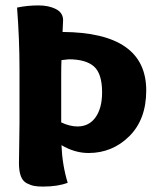

<svg xmlns="http://www.w3.org/2000/svg" viewBox="-20 -686 583 709"><path d="M52 -231V-431Q52 -541 43 -658Q81 -666 122 -666Q160 -666 186.5 -652.5Q213 -639 213 -611Q213 -606 211 -568Q520 -566 520 -352Q520 -245 457.5 -183Q395 -121 307 -121Q256 -121 207 -150Q210 -76 230 -11Q193 3 139 3Q119 3 106 0.5Q93 -2 78.5 -9.5Q64 -17 57 -35.5Q50 -54 50 -83Q50 -102 51 -154.5Q52 -207 52 -231ZM266 -219Q309 -219 333 -253Q357 -287 357 -345Q357 -414 327 -440.5Q297 -467 234 -467L207 -464Q206 -444 206 -404V-234Q238 -219 266 -219Z"/></svg>

Font: Overlock
Style: Black
Weight: 900
Designer: Dario Muhafara
Foundry: Dario Manuel Muhafara
Version: Version 1.001